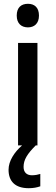

<svg xmlns="http://www.w3.org/2000/svg" viewBox="-20 -765 292 1010"><path d="M127 -745C92 -745 68 -726 68 -683C68 -641 93 -621 127 -621C160 -621 185 -641 185 -683C185 -726 161 -745 127 -745ZM104 113C104 75 124 44 168 0H177V-539H75V0H96C55 36 25 82 25 128C25 189 60 225 131 225C156 225 175 221 192 215V150C182 153 167 157 148 157C121 157 104 142 104 113Z"/></svg>

Font: Noto Sans Khmer SemiCondensed Medium
Style: Regular
Weight: 500
Width: 4
Designer: Danh Hong and the Monotype Design Team
Foundry: Monotype Imaging Inc.
Version: Version 2.004